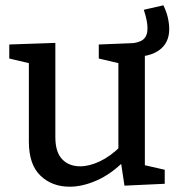

<svg xmlns="http://www.w3.org/2000/svg" viewBox="-20 -695 680 725"><path d="M243 10Q176 10 132.5 -32Q89 -74 89 -160V-470L100 -454L15 -474V-527L189 -533V-177Q189 -121 214.5 -94Q240 -67 283 -67Q317 -67 356.5 -85.5Q396 -104 435 -142L427 -122V-472L438 -454L353 -474V-527L527 -534V-57L514 -74L602 -54V-1L450 6L435 -93L450 -88Q400 -38 346 -14Q292 10 243 10ZM474 -481 470 -531Q506 -533 521.5 -546.5Q537 -560 537 -588Q537 -616 523 -658L597 -675Q609 -650 614 -627.5Q619 -605 619 -585Q619 -533 581 -505.5Q543 -478 474 -481Z"/></svg>

Font: Bitter Thin Medium
Style: Regular
Weight: 500
Version: Version 3.021